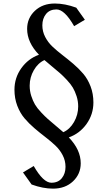

<svg xmlns="http://www.w3.org/2000/svg" viewBox="-20 -804 584 1109"><path d="M276.9 251.5Q315.9 251.5 337.2 225.1Q358.4 198.7 358.4 159.7Q358.4 124 342 92.5Q325.7 61 299.8 36.6Q273.9 12.2 242.4 -12Q210.9 -36.1 179.4 -63Q147.9 -89.8 122.1 -120.1Q96.2 -150.4 79.8 -193.1Q63.5 -235.8 63.5 -285.6Q63.5 -354.5 103 -409.9Q142.6 -465.3 205.1 -487.8Q136.7 -558.6 136.7 -637.2Q136.7 -699.2 181.4 -741.5Q226.1 -783.7 296.9 -783.7Q354.5 -783.7 420.4 -759.8L470.2 -689.9L408.2 -652.8Q353 -749.5 306.2 -749.5Q267.1 -749.5 245.8 -723.1Q224.6 -696.8 224.6 -657.7Q224.6 -622.1 241 -590.6Q257.3 -559.1 283.2 -534.7Q309.1 -510.3 340.6 -486.1Q372.1 -461.9 403.6 -435.1Q435.1 -408.2 460.9 -377.9Q486.8 -347.7 503.2 -304.9Q519.5 -262.2 519.5 -212.4Q519.5 -143.6 480 -88.1Q440.4 -32.7 377.4 -10.3Q446.3 61 446.3 139.2Q446.3 201.2 401.6 243.4Q356.9 285.6 286.1 285.6Q228.5 285.6 162.6 261.7L112.8 191.9L174.8 154.8Q230 251.5 276.9 251.5ZM431.6 -189Q431.6 -219.7 422.4 -248.3Q413.1 -276.9 400.9 -297.6Q388.7 -318.4 365.7 -342.8Q342.8 -367.2 326.2 -381.6Q309.6 -396 280.3 -420.2Q251 -444.3 236.8 -457Q199.2 -439.9 175.3 -398.4Q151.4 -356.9 151.4 -309.1Q151.4 -278.3 160.6 -249.8Q169.9 -221.2 182.1 -200.4Q194.3 -179.7 217.3 -155.3Q240.2 -130.9 256.6 -116.5Q272.9 -102.1 302.2 -77.6Q331.5 -53.2 345.7 -40.5Q383.3 -57.1 407.5 -99.1Q431.6 -141.1 431.6 -189Z"/></svg>

Font: Flanker
Style: Regular
Weight: 400
Designer: Flanker
Foundry: Flanker
Version: Version 2.027